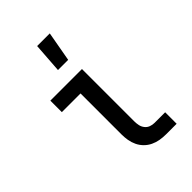

<svg xmlns="http://www.w3.org/2000/svg" viewBox="-222 -850 945 945"><g transform="rotate(-45 250.0 -378.0)"><path d="M208 -600 219 -756H307L279 -600ZM360 0Q339 0 318.5 -3.5Q298 -7 279 -16Q260 -25 245 -40Q230 -55 221 -74Q212 -93 208.5 -113.5Q205 -134 205 -155V-440H75V-520H295V-155Q295 -141 298 -127Q301 -113 310 -101.5Q319 -90 332.5 -85Q346 -80 360 -80H434V0Z"/></g></svg>

Font: Iosevka SS18 Medium
Style: Regular
Weight: 500
Monospace: yes
Designer: Belleve Invis
Foundry: Belleve Invis
Version: Version 25.1.1; ttfautohint (v1.8.4)